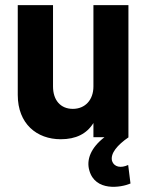

<svg xmlns="http://www.w3.org/2000/svg" viewBox="-20 -533 576 746"><path d="M216 8C275 8 317 -13 343 -55V0H386C333 41 315 87 327 129C350 212 450 196 487 180L478 108C450 121 423 117 415 91C409 63 435 31 480 0H479V-513H343V-197C343 -145 311 -110 263 -110C215 -110 186 -144 186 -197V-513H49V-164C49 -52 123 8 216 8Z"/></svg>

Font: Vanilla Cream ExtraBold
Style: Regular
Weight: 800
Designer: Jeremy Tribby, Jinavaṁso
Foundry: Tribby Type
Version: Version 1.422;Glyphs 3.1.2 (3151)